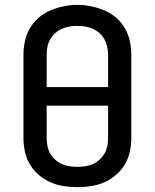

<svg xmlns="http://www.w3.org/2000/svg" viewBox="-20 -766 640 794"><path d="M300 8Q271 8 242.5 3.5Q214 -1 188 -12.5Q162 -24 140 -43Q118 -62 103.5 -86.5Q89 -111 83 -139.5Q77 -168 77 -196V-539Q77 -567 83 -595.5Q89 -624 103.5 -649Q118 -674 140 -693Q162 -712 188.5 -723Q215 -734 243 -740Q271 -746 300 -746Q329 -746 357 -740Q385 -734 411.5 -723Q438 -712 460 -693Q482 -674 496.5 -649Q511 -624 517 -595.5Q523 -567 523 -539V-196Q523 -168 517 -139.5Q511 -111 496.5 -86.5Q482 -62 460 -43Q438 -24 412 -12.5Q386 -1 357.5 3.5Q329 8 300 8ZM173 -406H427V-539Q427 -555 423.5 -571.5Q420 -588 412 -603Q404 -618 391.5 -629Q379 -640 363.5 -647Q348 -654 331.5 -656.5Q315 -659 298 -659Q282 -659 265.5 -656Q249 -653 234 -646Q219 -639 207 -628Q195 -617 187 -602.5Q179 -588 176 -571.5Q173 -555 173 -539ZM300 -76Q317 -76 333.5 -78.5Q350 -81 365 -88Q380 -95 392.5 -106.5Q405 -118 413 -132.5Q421 -147 424 -163.5Q427 -180 427 -196V-329H173V-196Q173 -180 176 -163.5Q179 -147 187 -132.5Q195 -118 207.5 -106.5Q220 -95 235 -88Q250 -81 266.5 -78.5Q283 -76 300 -76Z"/></svg>

Font: Iosevka Custom Medium Extended
Style: Regular
Weight: 500
Width: 7
Monospace: yes
Designer: Belleve Invis
Foundry: Belleve Invis
Version: Version 11.2.4; ttfautohint (v1.8.4)